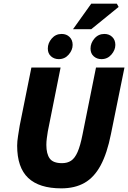

<svg xmlns="http://www.w3.org/2000/svg" viewBox="-20 -1020 702 1052"><path d="M316 12Q195 12 134.5 -45Q74 -102 74 -222Q74 -245 79 -276Q84 -307 88 -332L152 -650H312L242 -300Q239 -281 236.5 -262.5Q234 -244 234 -226Q234 -177 252.5 -151.5Q271 -126 320 -126Q349 -126 369.5 -139.5Q390 -153 405 -187Q420 -221 432 -282L506 -650H662L588 -286Q567 -180 531.5 -114Q496 -48 443 -18Q390 12 316 12ZM302 -696Q277 -696 259.5 -711.5Q242 -727 242 -754Q242 -784 263.5 -809Q285 -834 318 -834Q344 -834 361 -817.5Q378 -801 378 -774Q378 -746 356.5 -721Q335 -696 302 -696ZM536 -696Q511 -696 493.5 -711.5Q476 -727 476 -754Q476 -784 497.5 -809Q519 -834 552 -834Q578 -834 595 -817.5Q612 -801 612 -774Q612 -746 590.5 -721Q569 -696 536 -696ZM380 -860 480 -1000H620L630 -982L480 -860Z"/></svg>

Font: Source Sans 3 ExtraLight Black
Style: Italic
Weight: 900
Italic angle: -11°
Version: Version 3.052;hotconv 1.1.0;makeotfexe 2.6.0